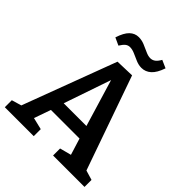

<svg xmlns="http://www.w3.org/2000/svg" viewBox="-244 -1053 1201 1201"><g transform="rotate(45 356.0 -453.0)"><path d="M259 -62V0H3V-62L68 -81L300 -700L425 -704L644 -81L708 -62V0H430V-62L506 -82L472 -192H219L180 -81ZM246 -278H447L353 -590ZM233 -775 183 -798Q201 -854 226.5 -878.5Q252 -903 286 -903Q312 -903 337.5 -892.5Q363 -882 386.5 -871Q410 -860 429 -860Q447 -860 461.5 -870.5Q476 -881 490 -906L542 -883Q523 -827 495.5 -802.5Q468 -778 433 -778Q408 -778 383.5 -788.5Q359 -799 335.5 -809.5Q312 -820 291 -820Q274 -820 261 -809.5Q248 -799 233 -775Z"/></g></svg>

Font: Bitter SemiBold
Style: Regular
Weight: 600
Designer: Sol Matas, and Bitter project Authors
Foundry: Sol Matas
Version: Version 2.001